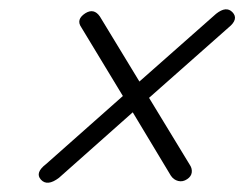

<svg xmlns="http://www.w3.org/2000/svg" viewBox="-20 -549 532 418"><path d="M69 -158Q55.5 -173 80.5 -192L247.5 -340L157 -489.5Q145 -506.5 165.5 -520Q184.5 -532 197.5 -513L283.5 -371.5L450.5 -519Q472.5 -536.5 486 -522.5Q500.5 -507.5 477.5 -489L304.5 -336L393 -190.5Q398.5 -182.5 397.5 -173.8Q396.5 -165 387.5 -159Q378 -152.5 368 -155Q358 -157.5 352 -166.5L269 -304.5L108.5 -162Q83 -142.5 69 -158Z"/></svg>

Font: Fraunces 9pt S050 Light
Style: Italic
Weight: 300
Italic angle: -16°
Version: Version 1.000; ttfautohint (v1.8.3)